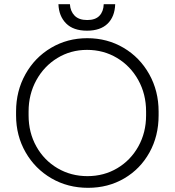

<svg xmlns="http://www.w3.org/2000/svg" viewBox="-20 -883 838 920"><path d="M57 -330V-349Q57 -447 102 -527.5Q147 -608 225 -654Q303 -700 398 -700Q494 -700 572 -654Q650 -608 695 -527.5Q740 -447 740 -349V-330Q740 -231 696 -152Q652 -73 575 -28Q498 17 402 17Q305 17 226.5 -28.5Q148 -74 102.5 -153.5Q57 -233 57 -330ZM680 -330V-349Q680 -432 642.5 -499.5Q605 -567 540.5 -605.5Q476 -644 397 -644Q319 -644 255 -605Q191 -566 154 -498.5Q117 -431 117 -349V-330Q117 -248 154 -181.5Q191 -115 255.5 -77Q320 -39 399 -39Q478 -39 542 -77Q606 -115 643 -181.5Q680 -248 680 -330ZM260 -863H315Q317 -829 337.5 -808Q358 -787 398 -787Q437 -787 456.5 -807.5Q476 -828 477 -863H532Q530 -803 495.5 -769.5Q461 -736 397 -736Q331 -736 296.5 -771Q262 -806 260 -863Z"/></svg>

Font: Bellota
Style: Regular
Weight: 400
Designer: Kemie Guaida
Foundry: Kemie Guaida
Version: Version 4.001